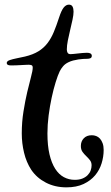

<svg xmlns="http://www.w3.org/2000/svg" viewBox="-20 -786 474 822"><path d="M22 -528.8Q33.2 -532.7 51.5 -536.4Q69.8 -540 86.9 -543.9Q121.6 -552.2 144.5 -566.4Q167.5 -580.6 183.3 -601.3Q199.2 -622.1 210.4 -649.2Q221.7 -676.3 232.9 -710.9Q242.7 -741.2 252.7 -753.7Q262.7 -766.1 274.9 -766.1Q286.1 -766.1 290.5 -757.8Q294.9 -749.5 294.9 -735.8Q294.9 -722.7 290.5 -701.9Q286.1 -681.2 280.5 -658.2Q274.9 -635.3 270.5 -613Q266.1 -590.8 266.1 -574.2Q266.1 -566.4 269.3 -560.3Q272.5 -554.2 282.2 -554.2Q288.1 -554.2 296.4 -555.2Q304.7 -556.2 314 -557.1Q323.2 -558.1 333.3 -559.1Q343.3 -560.1 352.1 -560.1Q373 -560.1 373 -546.9Q373 -540 367.7 -537.1Q362.3 -534.2 353 -534.2Q346.2 -534.2 336.4 -533.7Q326.7 -533.2 315.4 -531.5Q304.2 -529.8 293 -526.9Q281.7 -523.9 272 -519Q258.3 -512.2 249.8 -502Q241.2 -491.7 235.8 -481Q227.5 -463.9 218.3 -434.1Q209 -404.3 201.2 -367.9Q193.4 -331.5 188.2 -291.7Q183.1 -252 183.1 -214.8Q183.1 -162.6 191.9 -125.2Q200.7 -87.9 216.3 -63.5Q231.9 -39.1 253.4 -27.6Q274.9 -16.1 299.8 -16.1Q319.3 -16.1 333 -21.7Q346.7 -27.3 355.5 -36.4Q364.3 -45.4 368.2 -56.4Q372.1 -67.4 372.1 -78.1Q372.1 -91.3 365 -100.3Q357.9 -109.4 349.1 -117.7Q340.3 -126 333.3 -135.7Q326.2 -145.5 326.2 -161.1Q326.2 -180.7 338.6 -193.8Q351.1 -207 373 -207Q382.8 -207 391.8 -203.6Q400.9 -200.2 408 -192.4Q415 -184.6 419.4 -172.6Q423.8 -160.6 423.8 -144Q423.8 -115.2 415 -86.7Q406.2 -58.1 387.2 -35.4Q368.2 -12.7 337.9 1.7Q307.6 16.1 264.2 16.1Q215.3 16.1 176.3 -4.2Q137.2 -24.4 113.8 -59.1Q92.8 -91.3 83 -132.1Q73.2 -172.9 73.2 -214.8Q73.2 -263.7 80.6 -309.3Q87.9 -355 96.7 -392.3Q105.5 -429.7 112.8 -456.8Q120.1 -483.9 120.1 -496.1Q120.1 -504.9 115.2 -506.8Q110.4 -508.8 102.1 -508.8Q97.2 -508.8 88.6 -508.3Q80.1 -507.8 69.8 -507.3Q59.6 -506.8 48.3 -506.3Q37.1 -505.9 26.9 -505.9Q8.8 -505.9 8.8 -516.1Q8.8 -524.4 22 -528.8Z"/></svg>

Font: Henny Penny
Style: Regular
Weight: 400
Version: Version 1.001